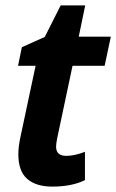

<svg xmlns="http://www.w3.org/2000/svg" viewBox="-20 -682 431 712"><path d="M174 10Q114 10 81 -18.5Q48 -47 48 -110Q48 -138 56 -175L112 -438H47L61 -507L146 -545L205 -662H296L272 -546H391L368 -438H249L192 -169Q188 -149 188 -138Q188 -104 226 -104Q256 -104 295 -119V-14Q246 10 174 10Z"/></svg>

Font: Noto Sans SemiCondensed
Style: Bold Italic
Weight: 700
Width: 4
Italic angle: -12°
Designer: Monotype Design Team
Foundry: Monotype Imaging Inc.
Version: Version 2.013; ttfautohint (v1.8.4.7-5d5b)